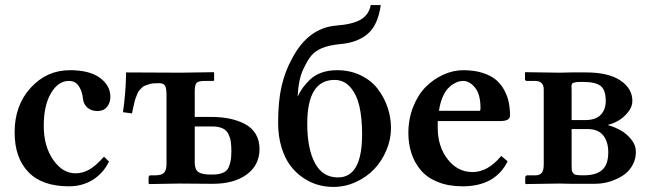

<svg xmlns="http://www.w3.org/2000/svg" viewBox="-20 -718 2547 750"><path d="M405.8 -86.9Q383.3 -41 342.5 -15.6Q301.8 9.8 249 9.8Q144.5 9.8 90.8 -45.9Q37.1 -101.6 37.1 -201.2Q37.1 -306.6 99.9 -375.2Q162.6 -443.8 252.9 -443.8Q330.1 -443.8 370.6 -413.8Q411.1 -383.8 411.1 -339.8Q411.1 -315.9 397.7 -300Q384.3 -284.2 360.8 -284.2Q336.9 -284.2 321.8 -297.4Q306.6 -310.5 304.2 -331.1Q301.8 -359.9 288.3 -380.9Q274.9 -401.9 249 -401.9Q207.5 -401.9 179.2 -354.2Q150.9 -306.6 150.9 -226.1Q150.9 -147 187.5 -94Q224.1 -41 274.9 -41Q303.2 -41 328.9 -55.7Q354.5 -70.3 386.2 -106Z M630.4 -77.1V-347.2Q630.4 -374.5 624.3 -383.8Q618.2 -393.1 601.6 -393.1Q589.4 -393.1 579.3 -392.3Q569.3 -391.6 560.8 -388.4Q552.2 -385.3 545.9 -383.3Q539.6 -381.3 533.7 -375L524.4 -365.2Q520.5 -361.3 516.6 -351.6L510.7 -336.9Q508.3 -331.5 505.1 -318.4Q502 -305.2 500.5 -298.3L495.6 -274.9L460.4 -279.8Q471.2 -352.5 472.7 -435.1L685.5 -434.1L814.5 -436L816.4 -434.1V-405.8Q816.4 -401.9 811.5 -401.9H780.8Q754.4 -401.9 747.6 -394Q740.7 -386.2 740.7 -358.9V-261.2H806.6Q844.7 -261.2 876.7 -254.6Q908.7 -248 935.8 -234.1Q962.9 -220.2 978.3 -195.3Q993.7 -170.4 993.7 -136.2Q993.7 -73.2 944.1 -36.6Q894.5 0 810.5 0L683.6 -1L562.5 1L560.5 -1V-23.9Q560.5 -33.2 568.4 -33.2H587.4Q611.8 -33.2 621.1 -43.7Q630.4 -54.2 630.4 -77.1ZM883.8 -126Q883.8 -149.4 881.6 -164.3Q879.4 -179.2 872.3 -194.3Q865.2 -209.5 849.1 -216.8Q833 -224.1 807.6 -224.1H740.7V-83Q740.7 -56.2 754.6 -46.1Q768.6 -36.1 803.7 -36.1Q820.8 -36.1 831.5 -37.6Q842.3 -39.1 853.3 -44.2Q864.3 -49.3 870.1 -58.8Q876 -68.4 879.9 -85.2Q883.8 -102.1 883.8 -126Z M1066.4 -237.8Q1066.4 -322.3 1079.8 -380.6Q1093.3 -439 1119.6 -486.8Q1182.6 -609.4 1294.4 -618.2Q1357.4 -623 1389.2 -641.6Q1420.9 -660.2 1428.2 -698.2H1467.3Q1457 -622.1 1418 -587.2Q1378.9 -552.2 1310.5 -545.9Q1264.6 -541.5 1238.3 -530.3Q1211.4 -519 1196.3 -501Q1181.2 -482.9 1165.5 -449.2Q1146 -409.7 1142.6 -340.8Q1152.3 -360.4 1162.8 -375.2Q1173.3 -390.1 1191.4 -407.5Q1209.5 -424.8 1236.3 -434.3Q1263.2 -443.8 1296.4 -443.8Q1347.7 -443.8 1388.9 -423.8Q1430.2 -403.8 1455.3 -371.1Q1480.5 -338.4 1493.9 -298.8Q1507.3 -259.3 1507.3 -217.8Q1507.3 -173.8 1489.7 -131.8Q1472.2 -89.8 1442.4 -58.1Q1412.6 -26.4 1370.4 -7.1Q1328.1 12.2 1282.2 12.2Q1251.5 12.2 1221.9 3.9Q1192.4 -4.4 1163.8 -23.7Q1135.3 -43 1114 -71.3Q1092.8 -99.6 1079.6 -142.6Q1066.4 -185.5 1066.4 -237.8ZM1286.6 -405.8Q1180.2 -405.8 1180.2 -234.9Q1180.2 -137.2 1210.2 -81.1Q1240.2 -24.9 1300.3 -24.9Q1394.5 -24.9 1394.5 -193.8Q1394.5 -256.3 1384 -302.5Q1373.5 -348.6 1348.6 -377.2Q1323.7 -405.8 1286.6 -405.8Z M1694.8 -285.2H1855Q1856.9 -287.1 1856.9 -295.9Q1856.9 -350.1 1835.4 -376Q1814 -401.9 1789.1 -401.9Q1781.2 -401.9 1772.5 -399.7Q1763.7 -397.5 1751 -389.9Q1738.3 -382.3 1727.8 -370.4Q1717.3 -358.4 1708 -336.2Q1698.7 -314 1694.8 -285.2ZM1938 -108.9 1962.9 -87.9Q1914.6 9.8 1787.1 9.8Q1731.9 9.8 1690.2 -7.1Q1648.4 -23.9 1623.8 -53.2Q1599.1 -82.5 1587.2 -119.1Q1575.2 -155.8 1575.2 -198.2Q1575.2 -253.4 1594 -300.8Q1612.8 -348.1 1643.3 -378.7Q1673.8 -409.2 1712.2 -426.5Q1750.5 -443.8 1790 -443.8Q1832.5 -443.8 1865.2 -433.3Q1897.9 -422.9 1917.7 -406Q1937.5 -389.2 1950.2 -365.2Q1962.9 -341.3 1967.5 -317.4Q1972.2 -293.5 1972.2 -266.1Q1972.2 -245.1 1933.1 -245.1H1689.9V-219.2Q1689.9 -145.5 1728.8 -95.7Q1767.6 -45.9 1826.2 -45.9Q1885.7 -45.9 1938 -108.9Z M2212.9 -249H2266.1Q2307.6 -249 2326.9 -269.8Q2346.2 -290.5 2346.2 -323.2Q2346.2 -367.2 2325.7 -382.6Q2305.2 -397.9 2260.7 -397.9H2240.2Q2232.4 -397.9 2226.6 -396.2Q2220.7 -394.5 2218.3 -394Q2215.8 -393.6 2214.1 -389.4Q2212.4 -385.3 2212.4 -383.8Q2212.4 -382.3 2212.6 -374.8Q2212.9 -367.2 2212.9 -363.8ZM2212.9 -213.9V-77.1Q2212.9 -60.5 2213.4 -54.7Q2213.9 -48.8 2218.5 -42.2Q2223.1 -35.6 2232.7 -34.4Q2242.2 -33.2 2260.7 -33.2Q2308.1 -33.2 2332 -54Q2356 -74.7 2356 -123Q2356 -164.6 2336.2 -189.2Q2316.4 -213.9 2274.9 -213.9ZM2034.2 1 2031.7 -1V-23.9Q2031.7 -33.2 2041 -33.2H2072.8Q2087.9 -33.2 2095.9 -42.5Q2104 -51.8 2104 -76.2V-368.2Q2104 -401.9 2070.8 -401.9H2037.1Q2035.2 -401.9 2033 -403.8Q2030.8 -405.8 2030.8 -407.2V-434.1L2032.7 -436L2166 -434.1L2211.9 -435.1H2269Q2356.9 -435.1 2403.6 -403.6Q2450.2 -372.1 2450.2 -323.2Q2450.2 -299.8 2431.9 -278.1Q2413.6 -256.3 2392.3 -244.9Q2371.1 -233.4 2356 -231V-229Q2381.3 -221.7 2404.3 -209Q2427.2 -196.3 2445.6 -173.8Q2463.9 -151.4 2463.9 -125Q2463.9 -98.6 2452.9 -76.9Q2441.9 -55.2 2425 -41.3Q2408.2 -27.3 2386.5 -17.8Q2364.7 -8.3 2344.2 -4.2Q2323.7 0 2305.2 0H2212.9L2166 -1Z"/></svg>

Font: Linux Libertine G
Style: Semibold
Weight: 600
Designer: Philipp H. Poll
Foundry: Philipp H. Poll
Version: Version 5.1.1